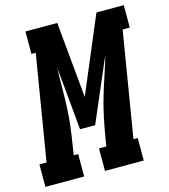

<svg xmlns="http://www.w3.org/2000/svg" viewBox="-146 -822 800 909"><g transform="rotate(-15 254.5 -367.5)"><path d="M-36 0V-110H-1L84 -625H63V-735H219L254 -363L411 -735H545V-625H510L425 -110H446V0H256V-110H292L298 -147Q306 -195 316 -243.5Q326 -292 340 -340Q354 -388 370 -435.5Q386 -483 400 -531L267 -221H193L164 -531Q162 -483 162 -435.5Q162 -388 160 -340Q158 -292 152 -243.5Q146 -195 138 -147L132 -110H154V0Z"/></g></svg>

Font: Iosevka Curly Slab Heavy
Style: Italic
Weight: 900
Italic angle: -9°
Monospace: yes
Designer: Belleve Invis
Foundry: Belleve Invis
Version: Version 22.1.2; ttfautohint (v1.8.4)